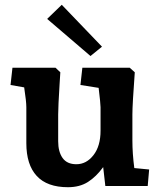

<svg xmlns="http://www.w3.org/2000/svg" viewBox="-20 -777 668 802"><path d="M90 -179V-329Q90 -353 81 -412L24 -422L32 -494H212L232 -475L229 -427Q223 -331 223 -299V-187Q223 -143 241.5 -117Q260 -91 299 -91Q341 -91 370.5 -129Q400 -167 400 -231V-329Q400 -344 392 -410L316 -422L324 -494H522L543 -475Q533 -340 533 -299V-190Q533 -136 541 -75L603 -69L597 0H420L411 -79Q382 -39 347.5 -17Q313 5 264 5Q177 5 133.5 -42Q90 -89 90 -179ZM177 -698 238 -757 406 -582 358 -543Z"/></svg>

Font: Andada Pro ExtraBold
Style: Regular
Weight: 800
Designer: Carolina Giovagnoli
Foundry: Huerta Tipografica
Version: Version 3.005; ttfautohint (v1.8.4)